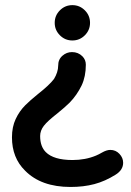

<svg xmlns="http://www.w3.org/2000/svg" viewBox="-20 -534 517 759"><path d="M196.3 -443.8Q196.3 -472.7 216.8 -493.2Q237.3 -513.7 266.1 -513.7Q294.9 -513.7 315.4 -493.2Q335.9 -472.7 335.9 -443.8Q335.9 -415 315.4 -394.5Q294.9 -374 266.1 -374Q237.3 -374 216.8 -394.5Q196.3 -415 196.3 -443.8ZM213.9 -295.9Q217.8 -305.7 226.6 -313.5Q243.2 -328.1 264.6 -328.1Q289.1 -328.1 305.7 -311.5Q319.3 -297.9 319.3 -278.3Q319.3 -231.4 302.7 -196.3Q284.2 -158.2 255.9 -128.9Q237.3 -110.4 207 -85.9Q168 -55.7 153.3 -36.6Q138.7 -17.6 138.7 3.9Q138.7 44.9 161.1 67.4Q192.4 98.6 266.6 98.6Q317.4 98.6 359.4 81.1Q371.1 76.2 382.8 69.3Q401.4 58.6 416 58.6Q437.5 58.6 452.1 74.2Q466.8 89.8 466.8 109.4Q466.8 137.7 437.5 156.2Q395.5 182.6 353 193.8Q310.5 205.1 258.8 205.1Q142.6 205.1 79.1 140.6Q27.3 89.8 27.3 8.8Q27.3 -32.2 42 -63.5Q56.6 -94.7 80.1 -118.2Q98.6 -136.7 129.9 -162.1Q174.8 -197.3 193.4 -221.7Q201.2 -234.4 205.6 -248Q210 -261.7 210 -274.4Q210 -287.1 213.9 -295.9Z"/></svg>

Font: FakePearl
Style: SemiBold
Weight: 400
Version: Version 1.2